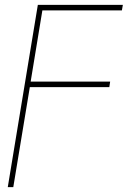

<svg xmlns="http://www.w3.org/2000/svg" viewBox="-20 -559 548 783"><path d="M11.7 204.1 134.3 -539.1H481L477.1 -516.6H152.8L105 -226.1H429.2L425.8 -203.6H101.6L34.2 204.1Z"/></svg>

Font: Inter 18pt Thin
Style: Italic
Weight: 250
Italic angle: -9.3988°
Version: Version 4.001;git-66647c0bb